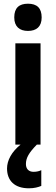

<svg xmlns="http://www.w3.org/2000/svg" viewBox="-20 -781 302 1037"><path d="M131 -761C84 -761 57 -739 57 -687C57 -637 86 -614 131 -614C177 -614 205 -637 205 -687C205 -738 179 -761 131 -761ZM120 105C120 72 136 44 179 0H199V-547H63V0H91C43 39 18 85 18 129C18 195 59 236 136 236C165 236 187 230 203 223V138C193 143 179 147 161 147C135 147 120 131 120 105Z"/></svg>

Font: Noto Sans Devanagari Condensed
Style: Bold
Weight: 700
Width: 3
Designer: Jelle Bosma - Monotype Design Team
Foundry: Monotype Imaging Inc.
Version: Version 2.004